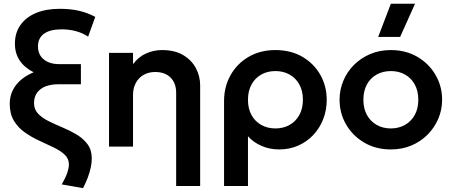

<svg xmlns="http://www.w3.org/2000/svg" viewBox="-20 -782 2410 1024"><path d="M423 221.5 309.5 201.5Q330.5 164.5 339 139Q347.5 113.5 347.5 95.5Q347.5 64 324.8 42.8Q302 21.5 266 4.2Q230 -13 189.8 -31.5Q149.5 -50 113.5 -75Q77.5 -100 54.8 -137Q32 -174 32 -228.5Q32 -284.5 65 -327.8Q98 -371 159.5 -396.5Q59.5 -447.5 59.5 -549Q59.5 -606.5 88.8 -648.2Q118 -690 171.5 -712.5Q225 -735 299 -735Q354.5 -735 400.2 -724.8Q446 -714.5 488 -692L450 -586.5Q421 -606 385.2 -615.8Q349.5 -625.5 308.5 -625.5Q247 -625.5 214.8 -602.2Q182.5 -579 182.5 -534.5Q182.5 -491 213 -465.5Q243.5 -440 295.5 -440H411.5V-332.5H291.5Q230 -332.5 195.8 -306Q161.5 -279.5 161.5 -232Q161.5 -198 183.8 -175Q206 -152 241 -135Q276 -118 315.2 -101.5Q354.5 -85 389.8 -63.8Q425 -42.5 447.2 -12.2Q469.5 18 469.5 64Q469.5 85.5 464.2 110.5Q459 135.5 448.8 163.2Q438.5 191 423 221.5Z M919.5 210V-287Q919.5 -338 890 -368Q860.5 -398 807.5 -398Q773 -398 746.2 -382.8Q719.5 -367.5 704.5 -340Q689.5 -312.5 689.5 -276.5V0H561.5V-500H689.5V-440Q719.5 -479.5 759.8 -497.2Q800 -515 844 -515Q913 -515 958.2 -487.5Q1003.5 -460 1025.5 -417Q1047.5 -374 1047.5 -327V210Z M1175 210V-243.5Q1175 -320 1209.8 -381.5Q1244.5 -443 1306.2 -479Q1368 -515 1449 -515Q1531 -515 1592.5 -479.2Q1654 -443.5 1688.2 -383.2Q1722.5 -323 1722.5 -250Q1722.5 -194.5 1703.8 -146.5Q1685 -98.5 1651 -62.2Q1617 -26 1570.5 -5.5Q1524 15 1468.5 15Q1418.5 15 1375 -3.8Q1331.5 -22.5 1302.5 -55.5V210ZM1449 -97Q1491.5 -97 1524.5 -115.8Q1557.5 -134.5 1576.5 -168.8Q1595.5 -203 1595.5 -250Q1595.5 -297 1576.5 -331.5Q1557.5 -366 1524.2 -384.5Q1491 -403 1449 -403Q1406.5 -403 1373.5 -384.5Q1340.5 -366 1321.5 -331.5Q1302.5 -297 1302.5 -250Q1302.5 -203 1321.2 -168.8Q1340 -134.5 1373.2 -115.8Q1406.5 -97 1449 -97Z M2064.5 15Q1984.5 15 1922.8 -21.2Q1861 -57.5 1826 -117.8Q1791 -178 1791 -250Q1791 -303 1811 -351Q1831 -399 1867.8 -435.8Q1904.5 -472.5 1954.5 -493.8Q2004.5 -515 2064.5 -515Q2144 -515 2205.8 -479Q2267.5 -443 2302.8 -382.5Q2338 -322 2338 -250Q2338 -197 2317.8 -149.2Q2297.5 -101.5 2261 -64.5Q2224.5 -27.5 2174.5 -6.2Q2124.5 15 2064.5 15ZM2064.5 -97Q2106.5 -97 2139.8 -115.8Q2173 -134.5 2192 -168.8Q2211 -203 2211 -250Q2211 -297 2192 -331.5Q2173 -366 2140 -384.5Q2107 -403 2064.5 -403Q2022 -403 1988.8 -384.5Q1955.5 -366 1936.8 -331.5Q1918 -297 1918 -250Q1918 -203 1937 -168.8Q1956 -134.5 1989 -115.8Q2022 -97 2064.5 -97ZM1997 -585 2064.5 -762H2193.5L2114 -585Z"/></svg>

Font: Geologica Thin Roman Medium
Style: Regular
Weight: 500
Version: Version 1.010;gftools[0.9.28]